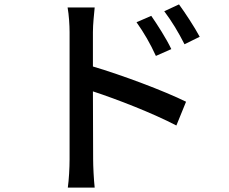

<svg xmlns="http://www.w3.org/2000/svg" viewBox="-20 -802 1040 872"><path d="M667 -730 600 -701C634 -653 662 -605 688 -548L758 -579C736 -626 694 -691 667 -730ZM793 -782 726 -751C761 -704 789 -658 818 -601L887 -635C863 -680 820 -745 793 -782ZM296 -78C296 -40 293 15 288 50H410C406 14 403 -47 403 -78L402 -387C512 -351 674 -288 781 -232L825 -340C726 -389 534 -461 402 -500V-656C402 -692 407 -735 410 -768H287C293 -735 296 -688 296 -656C296 -572 296 -143 296 -78Z"/></svg>

Font: Noto Sans CJK TC Medium
Style: Regular
Weight: 500
Designer: Ryoko NISHIZUKA 西塚涼子 (kana, bopomofo & ideographs); Paul D. Hunt (Latin, Greek & Cyrillic); Sandoll Communications 산돌커뮤니
Foundry: Adobe
Version: Version 2.004;hotconv 1.0.118;makeotfexe 2.5.65603